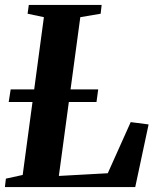

<svg xmlns="http://www.w3.org/2000/svg" viewBox="-28 -763 644 783"><path d="M-8 0 -4 -34.5 64.5 -49.5 151 -693 84.5 -707 89.5 -743H386.5L382.5 -707L299.5 -693L212 -45.5L411.5 -56.5L505 -265L578 -255.5L523.5 0ZM7.5 -347 15.5 -398.5H372.5L365.5 -347Z"/></svg>

Font: Merriweather 72pt
Style: Bold Italic
Weight: 700
Italic angle: -7.8°
Version: Version 2.101